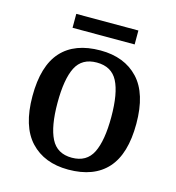

<svg xmlns="http://www.w3.org/2000/svg" viewBox="-103 -767 796 866"><g transform="rotate(15 294.5 -334.0)"><path d="M293 10Q181 10 116.5 -59Q52 -128 52 -269Q52 -410 114 -478.5Q176 -547 296 -547Q408 -547 472.5 -478.5Q537 -410 537 -269Q537 -128 475 -59Q413 10 293 10ZM295 -46Q364 -46 392 -102.5Q420 -159 420 -269Q420 -380 391.5 -435Q363 -490 294 -490Q225 -490 197 -435Q169 -380 169 -269Q169 -159 197.5 -102.5Q226 -46 295 -46ZM147 -613V-678H437V-613Z"/></g></svg>

Font: Noto Nastaliq Urdu Medium
Style: Regular
Weight: 500
Designer: Monotype Design Team (Patrick Giasson: type design, Kamal Mansour: OpenType code, Glenda Bellarosa). Updated by Simon Co
Foundry: Monotype Imaging Inc., Simon Cozens
Version: Version 3.007